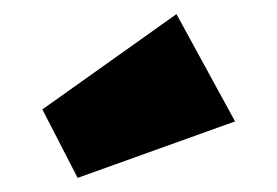

<svg xmlns="http://www.w3.org/2000/svg" viewBox="-20 -784 393 272"><path d="M90 -532 313 -612 230 -764 40 -629Z"/></svg>

Font: MV Cash Black
Style: Regular
Weight: 900
Designer: Rodrigo Fuenzalida
Foundry: fragTYPE
Version: Version 1.100;Glyphs 3.1.2 (3151)